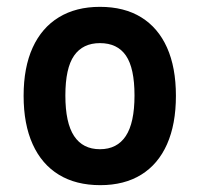

<svg xmlns="http://www.w3.org/2000/svg" viewBox="-20 -531 584 561"><path d="M273 10Q202 10 152 -20.5Q102 -51 75.5 -109.5Q49 -168 49 -251Q49 -334 75.5 -392Q102 -450 152 -480.5Q202 -511 272 -511Q343 -511 392.5 -480.5Q442 -450 468 -392Q494 -334 494 -251Q494 -168 468 -109.5Q442 -51 392.5 -20.5Q343 10 273 10ZM272 -95Q322 -95 347.5 -133.5Q373 -172 373 -252Q373 -332 348 -368.5Q323 -405 272 -405Q222 -405 196.5 -368.5Q171 -332 171 -252Q171 -172 196.5 -133.5Q222 -95 272 -95Z"/></svg>

Font: Nunito Sans 7pt Condensed
Style: Bold
Weight: 700
Width: 3
Designer: Vernon Adams
Foundry: Vernon Adams
Version: Version 3.101;gftools[0.9.27]